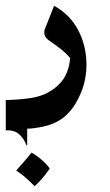

<svg xmlns="http://www.w3.org/2000/svg" viewBox="-60 -247 379 664"><path d="M152 165Q126 183 90.5 190.5Q55 198 34 198V255H31Q24 234 7 218Q-10 202 -40 204V99Q4 98 43.5 92.5Q83 87 111 70Q141 53 159.5 26Q178 -1 183 -46Q164 -68 139 -86Q114 -104 107 -109Q93 -120 93 -135Q93 -142 95 -146L127 -227Q182 -197 210.5 -142.5Q239 -88 239 -23Q239 36 214 87Q190 139 152 165ZM112 336Q103 349 91 364Q79 379 60 397Q19 356 -4 343Q38 295 49 281Q66 290 84.5 306Q103 322 112 336Z"/></svg>

Font: Katibeh
Style: Regular
Weight: 400
Designer: Arabic design by Kourosh Beigpour, Latin design by Eduardo Tunni, engineering by Lasse Fister
Version: Version 1.000